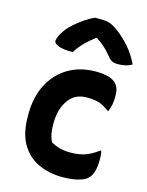

<svg xmlns="http://www.w3.org/2000/svg" viewBox="-123 -888 745 975"><g transform="rotate(15 250.0 -400.5)"><path d="M328 -550Q405 -550 434 -521Q445 -510 450.5 -495Q456 -480 456 -452Q456 -429 452.5 -410Q449 -391 441 -373H436Q408 -395 382.5 -403Q357 -411 318 -411Q255 -411 221.5 -362.5Q188 -314 188 -241V-229Q188 -182 205 -146Q248 -119 308 -119Q353 -119 386 -130.5Q419 -142 453 -168H459Q463 -151 463 -123Q463 -88 456 -62Q449 -36 433 -21Q418 -6 383.5 3Q349 12 301 12Q232 12 175.5 -14Q119 -40 86 -95.5Q53 -151 53 -240V-254Q53 -343 87.5 -409.5Q122 -476 184 -513Q246 -550 328 -550ZM253 -813H285Q311 -813 329 -807.5Q347 -802 375 -782Q410 -756 442.5 -719.5Q475 -683 499 -633Q470 -615 425 -615Q404 -615 392 -622Q380 -629 364 -650Q351 -666 334.5 -681.5Q318 -697 289 -716H285Q248 -687 225 -662.5Q202 -638 189 -615H183Q137 -615 113 -624.5Q89 -634 89 -647Q89 -655 94.5 -669Q100 -683 113 -702Q128 -724 152 -745.5Q176 -767 203 -785Q230 -803 253 -813Z"/></g></svg>

Font: Recursive Sn Csl St
Style: Bold
Weight: 700
Version: Version 1.079;hotconv 1.0.112;makeotfexe 2.5.65598; ttfautoh